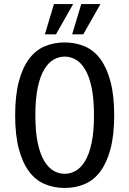

<svg xmlns="http://www.w3.org/2000/svg" viewBox="-20 -920 640 950"><path d="M55 0ZM155 -350Q155 -267 167 -211.5Q179 -156 199.5 -122.5Q220 -89 246 -74.5Q272 -60 300 -60Q328 -60 354 -74.5Q380 -89 400.5 -122.5Q421 -156 433 -211.5Q445 -267 445 -350Q445 -432 433 -488Q421 -544 400.5 -577.5Q380 -611 354 -625.5Q328 -640 300 -640Q272 -640 246 -625.5Q220 -611 199.5 -577.5Q179 -544 167 -488Q155 -432 155 -350ZM545 -350Q545 -252 527 -184Q509 -116 477 -72.5Q445 -29 399.5 -9.5Q354 10 300 10Q246 10 200.5 -9.5Q155 -29 123 -72.5Q91 -116 73 -184Q55 -252 55 -350Q55 -447 73 -515.5Q91 -584 123 -627.5Q155 -671 200.5 -690.5Q246 -710 300 -710Q354 -710 399.5 -690.5Q445 -671 477 -627.5Q509 -584 527 -515.5Q545 -447 545 -350ZM342 -900 257 -750H202L247 -900ZM477 -900 392 -750H337L382 -900Z"/></svg>

Font: Scada
Style: Regular
Weight: 400
Designer: Jovanny Lemonad
Foundry: Jovanny Lemonad
Version: Version 3.005; ttfautohint (v0.91) -l 8 -r 50 -G 200 -x 0 -w